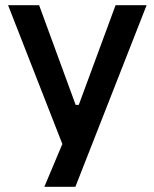

<svg xmlns="http://www.w3.org/2000/svg" viewBox="-20 -516 592 736"><path d="M423 -496 282 -114H270L130 -496H11L219 36L150 200H269L542 -496Z"/></svg>

Font: Space Text SemiBold
Style: Regular
Weight: 600
Designer: Florian Karsten (Space Text), Colophon Foundry (Space Mono)
Foundry: Florian Karsten
Version: Version 1.003;PS 001.003;hotconv 1.0.88;makeotf.lib2.5.64775